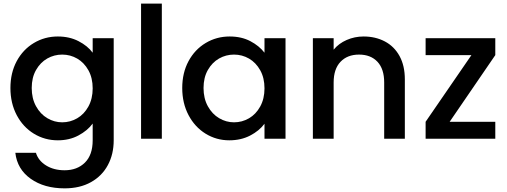

<svg xmlns="http://www.w3.org/2000/svg" viewBox="-20 -760 2779 1052"><path d="M37.1 -277.8Q37.1 -360.8 71.5 -424.8Q106 -488.8 165.5 -524.4Q225.1 -560.1 296.9 -560.1Q360.8 -560.1 410.4 -534.4Q460 -508.8 487.8 -471.2V-550.8H603V8.8Q603 85 571 144.5Q539.1 204.1 478.5 238Q418 272 334 272Q222.2 272 148.2 219.5Q74.2 167 64 77.1H176.8Q189.9 120.1 232.4 146.5Q274.9 172.9 334 172.9Q402.8 172.9 445.3 130.9Q487.8 88.9 487.8 8.8V-83Q459 -43.9 409.4 -17.6Q359.9 8.8 296.9 8.8Q225.1 8.8 165.5 -27.6Q106 -64 71.5 -129.4Q37.1 -194.8 37.1 -277.8ZM153.8 -277.8Q153.8 -220.7 177.5 -177.7Q201.2 -134.8 239.5 -112.3Q277.8 -89.8 320.8 -89.8Q364.7 -89.8 402.8 -111.8Q440.9 -133.8 464.4 -176.5Q487.8 -219.2 487.8 -275.9Q487.8 -333 464.4 -375Q440.9 -417 403.1 -439Q365.2 -460.9 320.8 -460.9Q276.9 -460.9 239 -439.5Q201.2 -418 177.5 -376.5Q153.8 -335 153.8 -277.8Z M752.9 0V-740.2H866.7V0Z M978.5 -277.8Q978.5 -360.8 1012.9 -424.8Q1047.4 -488.8 1106.9 -524.4Q1166.5 -560.1 1238.3 -560.1Q1303.2 -560.1 1351.8 -534.4Q1400.4 -508.8 1429.2 -471.2V-550.8H1544.4V0H1429.2V-82Q1400.4 -43 1350.3 -17.1Q1300.3 8.8 1236.3 8.8Q1165.5 8.8 1106.4 -27.6Q1047.4 -64 1012.9 -129.4Q978.5 -194.8 978.5 -277.8ZM1095.2 -277.8Q1095.2 -220.7 1118.9 -177.7Q1142.6 -134.8 1180.9 -112.3Q1219.2 -89.8 1262.2 -89.8Q1306.2 -89.8 1344.2 -111.8Q1382.3 -133.8 1405.8 -176.5Q1429.2 -219.2 1429.2 -275.9Q1429.2 -333 1405.8 -375Q1382.3 -417 1344.5 -439Q1306.6 -460.9 1262.2 -460.9Q1218.3 -460.9 1180.4 -439.5Q1142.6 -418 1118.9 -376.5Q1095.2 -335 1095.2 -277.8Z M1694.3 0V-550.8H1808.1V-487.8Q1835.9 -522 1879.6 -541Q1923.3 -560.1 1972.2 -560.1Q2037.1 -560.1 2088.6 -533Q2140.1 -505.9 2169.2 -452.9Q2198.2 -399.9 2198.2 -325.2V0H2085V-308.1Q2085 -382.3 2048.1 -421.6Q2011.2 -460.9 1947.3 -460.9Q1883.3 -460.9 1845.7 -421.4Q1808.1 -381.8 1808.1 -308.1V0Z M2312 0V-92.8L2563 -458H2312V-550.8H2693.8V-458L2443.8 -92.8H2693.8V0Z"/></svg>

Font: Poppins Medium
Style: Regular
Weight: 500
Designer: Ninad Kale (Devanagari), Jonny Pinhorn (Latin)
Foundry: Indian Type Foundry
Version: 4.004